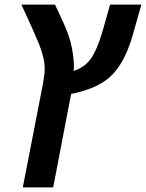

<svg xmlns="http://www.w3.org/2000/svg" viewBox="-20 -626 634 834"><path d="M289 -218 211 188H79L167 -264Q174 -302 174 -327Q174 -352 168 -377Q161 -407 149 -436Q130 -483 73 -606H219Q264 -512 276 -477Q297 -420 301 -348V-333L300 -318Q347 -333 373.5 -369.5Q400 -406 424 -485L458 -606H594L555 -468Q520 -350 461 -295Q404 -241 289 -218Z"/></svg>

Font: Libra Sans
Style: Bold Italic
Weight: 700
Italic angle: -12°
Foundry: Context Ltd
Version: Version 1.002